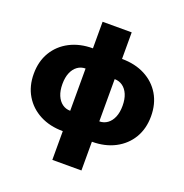

<svg xmlns="http://www.w3.org/2000/svg" viewBox="-159 -871 1168 1217"><g transform="rotate(20 424.5 -262.0)"><path d="M326.2 10.3Q238.3 10.3 171.1 -24.9Q104 -60.1 66.4 -122.8Q28.8 -185.5 28.8 -269Q28.8 -353 66.4 -415.8Q104 -478.5 171.1 -513.4Q238.3 -548.3 326.2 -548.3H522.5Q610.8 -548.3 678 -513.4Q745.1 -478.5 782.5 -415.8Q819.8 -353 819.8 -269Q819.8 -185.5 782.5 -122.8Q745.1 -60.1 678 -24.9Q610.8 10.3 522.5 10.3ZM326.2 -127H522.5Q552.7 -127 576.7 -144.3Q600.6 -161.6 614 -193.4Q627.4 -225.1 627.4 -270Q627.4 -314.5 614 -346.2Q600.6 -377.9 576.7 -395Q552.7 -412.1 522.5 -412.1H326.2Q295.9 -412.1 272.2 -395Q248.5 -377.9 235.1 -346.2Q221.7 -314.5 221.7 -270Q221.7 -225.1 235.1 -193.4Q248.5 -161.6 272.2 -144.3Q295.9 -127 326.2 -127ZM326.2 204.1V-727.5H522.5V204.1Z"/></g></svg>

Font: Inter 17pt Black
Style: Regular
Weight: 900
Version: Version 4.001;git-66647c0bb